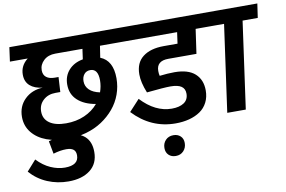

<svg xmlns="http://www.w3.org/2000/svg" viewBox="-93 -859 1928 1296"><g transform="rotate(-10 870.5 -211.0)"><path d="M819.8 -595.2H645L632.8 -515.1Q716.8 -481.9 716.8 -359.9Q716.8 -303.2 697.8 -250.5Q678.7 -197.8 642.8 -155Q606.9 -112.3 558.8 -80.6Q510.7 -48.8 449.5 -31.5Q388.2 -14.2 320.8 -14.2Q241.2 -14.2 178.7 -37.1Q116.2 -60.1 79.6 -105.7Q43 -151.4 43 -212.9Q43 -286.1 91.8 -333.5Q140.6 -380.9 215.8 -383.8Q160.2 -389.6 129.2 -417.2Q98.1 -444.8 98.1 -493.2Q98.1 -555.2 149.9 -595.2H27.8L41 -691.9H833ZM515.1 -524.9 524.9 -595.2H338.9Q289.6 -595.2 259.3 -567.1Q229 -539.1 229 -500Q229 -468.3 249.8 -452.1Q270.5 -436 307.1 -436H333L327.1 -334H293.9Q243.2 -334 210 -303.7Q176.8 -273.4 176.8 -226.1Q176.8 -175.3 217 -147.2Q257.3 -119.1 330.1 -119.1Q399.4 -119.1 456.3 -144Q513.2 -168.9 549.8 -212.9Q471.7 -226.1 426.8 -267.3Q381.8 -308.6 381.8 -375Q381.8 -433.6 417.5 -473.6Q453.1 -513.7 515.1 -524.9ZM551.8 -444.8Q524.9 -444.8 509.5 -426Q494.1 -407.2 494.1 -377.9Q494.1 -343.3 518.8 -319.1Q543.5 -294.9 590.8 -285.2Q605 -325.2 605 -365.2Q605 -444.8 551.8 -444.8Z M17.1 157.2 81.1 85Q124 130.4 173.1 152.1Q222.2 173.8 270 173.8Q364.3 173.8 364.3 106Q364.3 78.6 348.1 65.9Q332 53.2 299.3 53.2Q258.3 53.2 210 67.9L193.4 -20Q257.3 -40 321.3 -40Q401.4 -40 442.1 -3.4Q482.9 33.2 482.9 104Q482.9 183.6 427.2 226.8Q371.6 270 278.3 270Q201.7 270 134 241.5Q66.4 212.9 17.1 157.2Z M1084 -428.2Q1002.9 -428.2 1002.9 -358.9Q1002.9 -340.3 1006.8 -325.2Q1062.5 -332 1108.9 -332Q1202.6 -332 1249.3 -289.8Q1295.9 -247.6 1295.9 -174.8Q1295.9 -128.9 1277.6 -93Q1259.3 -57.1 1226.8 -34.9Q1194.3 -12.7 1151.6 -1.5Q1108.9 9.8 1058.1 9.8Q889.2 9.8 768.1 -119.1L839.8 -196.8Q937 -92.8 1049.8 -92.8Q1102.1 -92.8 1133.1 -113.5Q1164.1 -134.3 1164.1 -175.8Q1164.1 -209.5 1140.1 -225.8Q1116.2 -242.2 1064.9 -242.2Q1022.5 -242.2 902.8 -230Q873 -303.2 873 -357.9Q873 -438 925.3 -478Q977.5 -518.1 1068.8 -518.1H1163.1L1173.8 -595.2H780.8L794.9 -691.9H1449.7L1437 -595.2H1300.8L1276.9 -428.2Z M1020.5 226.6Q990.7 226.6 972.2 208.7Q953.6 190.9 953.6 160.6Q953.6 128.4 974.1 106.9Q994.6 85.4 1027.8 85.4Q1057.1 85.4 1075.9 102.8Q1094.7 120.1 1094.7 150.4Q1094.7 182.6 1074.2 204.6Q1053.7 226.6 1020.5 226.6Z M1740.7 -691.9 1726.6 -595.2H1622.6L1539.6 0H1412.6L1495.6 -595.2H1394.5L1408.7 -691.9Z"/></g></svg>

Font: FiraGO SemiBold
Style: Italic
Weight: 600
Italic angle: -8°
Designer: bBox Type GmbH
Foundry: bBox Type GmbH
Version: Version 1.001;PS 001.001;hotconv 1.0.88;makeotf.lib2.5.64775